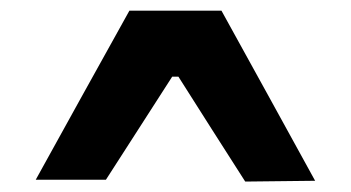

<svg xmlns="http://www.w3.org/2000/svg" viewBox="-20 -708 672 368"><path d="M450 -360Q418 -410 386 -460.2Q354 -510.5 322 -561H310Q278.5 -512 246.5 -462.2Q214.5 -412.5 183 -363.5H48.5Q93.5 -445 138.2 -525.8Q183 -606.5 228 -687.5H404.5Q449 -606.5 494.2 -524.8Q539.5 -443 584 -361.5Z"/></svg>

Font: Commissioner
Style: Bold
Weight: 700
Designer: Kostas Bartsokas
Foundry: Kostas Bartsokas
Version: Version 1.000; ttfautohint (v1.8.3)